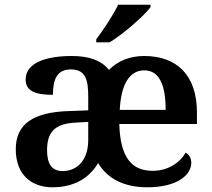

<svg xmlns="http://www.w3.org/2000/svg" viewBox="-20 -786 902 816"><path d="M389 -606H446C505 -642 595 -721 620 -756V-766H482C461 -721 418 -657 389 -619ZM203 10C293 10 359 -28 397 -93C437 -26 508 10 606 10C734 10 793 -43 793 -94C793 -114 783 -130 769 -137C744 -94 694 -60 629 -60C537 -60 491 -120 487 -259H817V-308C817 -466 732 -548 593 -548C531 -548 481 -527 443 -489C410 -530 358 -548 285 -548C177 -548 89 -520 89 -448C89 -400 128 -383 205 -383C205 -445 220 -491 281 -491C346 -491 355 -443 355 -374V-317L272 -314C121 -309 47 -259 47 -152C47 -42 115 10 203 10ZM489 -319C494 -428 531 -487 593 -487C658 -487 684 -423 684 -319ZM246 -59C201 -59 180 -89 180 -147C180 -222 210 -261 303 -265L355 -268V-191C355 -110 312 -59 246 -59Z"/></svg>

Font: Noto Serif Semi
Style: Regular
Weight: 600
Designer: Monotype Design Team
Foundry: Monotype Imaging Inc.
Version: Version 1.002